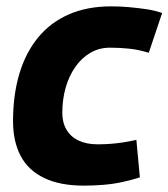

<svg xmlns="http://www.w3.org/2000/svg" viewBox="-20 -574 530 604"><path d="M244 10Q169 10 119 -14Q69 -38 45 -83.5Q21 -129 21 -193Q21 -274 40.5 -340.5Q60 -407 99 -455Q138 -503 196 -528.5Q254 -554 330 -554Q358 -554 386 -551.5Q414 -549 441 -545Q468 -541 490 -533L448 -408Q415 -418 385.5 -421Q356 -424 326 -424Q292 -424 264.5 -408Q237 -392 217 -363.5Q197 -335 186.5 -298Q176 -261 176 -219Q176 -188 189.5 -165.5Q203 -143 228 -131.5Q253 -120 287 -120Q308 -120 327.5 -121.5Q347 -123 367 -126Q387 -129 409 -134L420 -16Q395 -8 365.5 -1.5Q336 5 304.5 7.5Q273 10 244 10Z"/></svg>

Font: Georama ExtraCondensed Thin
Style: Bold Italic
Weight: 700
Italic angle: -9°
Version: Version 1.001